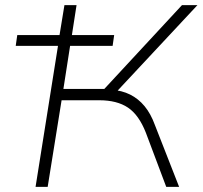

<svg xmlns="http://www.w3.org/2000/svg" viewBox="-20 -725 786 745"><path d="M118 0 205 -547H41L47 -589H211L230 -705H277L259 -589H423L417 -547H252L226 -380H399L370 -364L686 -705H746L423 -359L411 -377Q453 -374 485 -358Q517 -342 541 -313Q565 -284 581 -240L675 0H625L546 -210Q519 -279 476.5 -307.5Q434 -336 365 -336H219L165 0Z"/></svg>

Font: Nunito Sans 10pt SemiExpanded ExtraLight
Style: Italic
Weight: 250
Width: 6
Italic angle: -9°
Designer: Vernon Adams
Foundry: Vernon Adams
Version: Version 3.101;gftools[0.9.27]